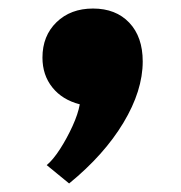

<svg xmlns="http://www.w3.org/2000/svg" viewBox="-20 -239 424 450"><path d="M142 191Q224 124 269.2 48.8Q314.5 -26.5 314.5 -95Q314.5 -152.5 283 -185.8Q251.5 -219 198 -219Q145.5 -219 112.5 -187Q79.5 -155 79.5 -104Q79.5 -63 102.8 -34Q126 -5 167 5.5Q163 28 150 56.5Q137 85 120.8 110.2Q104.5 135.5 89.5 148Z"/></svg>

Font: Spartan ExtraBold
Style: Regular
Weight: 800
Designer: Matt Bailey, Mirko Velimirovic
Foundry: Matt Bailey
Version: Version 1.003; ttfautohint (v1.8.3)